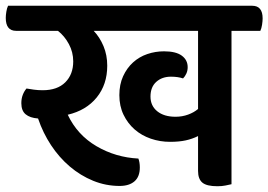

<svg xmlns="http://www.w3.org/2000/svg" viewBox="-54 -635 931 666"><path d="M468 -300Q468 -268 491.5 -249Q515 -230 555 -230Q578 -230 598.5 -237.5Q619 -245 633 -257V-528H271Q292 -506 305 -475Q318 -444 318 -407Q318 -342 281.5 -297Q245 -252 181 -237Q214 -167 280.5 -128Q347 -89 426 -85Q431 -72 431 -54Q431 -22 412.5 -6Q394 10 361 10Q313 10 269 -8Q225 -26 188 -57.5Q151 -89 123 -131.5Q95 -174 78 -224Q50 -226 35 -238.5Q20 -251 20 -277Q20 -293 25 -306Q30 -319 38 -328Q49 -326 63.5 -324Q78 -322 94 -322Q145 -322 172.5 -349.5Q200 -377 200 -422Q200 -454 185 -482Q170 -510 147 -528H2Q-34 -528 -34 -573Q-34 -582 -32 -594.5Q-30 -607 -26 -615H821Q857 -615 857 -571Q857 -562 855 -549Q853 -536 849 -528H749V4Q740 6 728 8.5Q716 11 700 11Q663 11 648 -1.5Q633 -14 633 -42V-163Q613 -153 590 -148Q567 -143 536 -143Q501 -143 469 -154Q437 -165 413 -186Q389 -207 374.5 -237Q360 -267 360 -305Q360 -342 373 -370.5Q386 -399 407.5 -418.5Q429 -438 457 -447.5Q485 -457 515 -457Q556 -457 576.5 -442Q597 -427 597 -402Q597 -390 592.5 -380Q588 -370 581 -363Q563 -369 539 -369Q508 -369 488 -351Q468 -333 468 -300Z"/></svg>

Font: Baloo 2 SemiBold
Style: Regular
Weight: 600
Designer: Sarang Kulkarni and Ek Type
Foundry: Ek Type
Version: Version 1.640;hotconv 1.0.111;makeotfexe 2.5.65597; ttfautoh